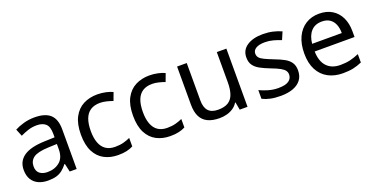

<svg xmlns="http://www.w3.org/2000/svg" viewBox="-25 -1099 3232 1662"><g transform="rotate(-20 1591.0 -268.0)"><path d="M288 -545Q386 -545 433 -502Q480 -459 480 -365V0H416L399 -76H395Q372 -47 347.5 -27.5Q323 -8 291.5 1Q260 10 215 10Q167 10 128.5 -7Q90 -24 68 -59.5Q46 -95 46 -149Q46 -229 109 -272.5Q172 -316 303 -320L394 -323V-355Q394 -422 365 -448Q336 -474 283 -474Q241 -474 203 -461.5Q165 -449 132 -433L105 -499Q140 -518 188 -531.5Q236 -545 288 -545ZM314 -259Q214 -255 175.5 -227Q137 -199 137 -148Q137 -103 164.5 -82Q192 -61 235 -61Q303 -61 348 -98.5Q393 -136 393 -214V-262Z M861 10Q790 10 734.5 -19Q679 -48 647.5 -109Q616 -170 616 -265Q616 -364 649 -426Q682 -488 738.5 -517Q795 -546 867 -546Q908 -546 946 -537.5Q984 -529 1008 -517L981 -444Q957 -453 925 -461Q893 -469 865 -469Q811 -469 776 -446Q741 -423 724 -378Q707 -333 707 -266Q707 -202 724 -157Q741 -112 775 -89Q809 -66 860 -66Q904 -66 937.5 -75Q971 -84 999 -97V-19Q972 -5 939.5 2.5Q907 10 861 10Z M1341 10Q1270 10 1214.5 -19Q1159 -48 1127.5 -109Q1096 -170 1096 -265Q1096 -364 1129 -426Q1162 -488 1218.5 -517Q1275 -546 1347 -546Q1388 -546 1426 -537.5Q1464 -529 1488 -517L1461 -444Q1437 -453 1405 -461Q1373 -469 1345 -469Q1291 -469 1256 -446Q1221 -423 1204 -378Q1187 -333 1187 -266Q1187 -202 1204 -157Q1221 -112 1255 -89Q1289 -66 1340 -66Q1384 -66 1417.5 -75Q1451 -84 1479 -97V-19Q1452 -5 1419.5 2.5Q1387 10 1341 10Z M2054 -536V0H1982L1969 -71H1965Q1948 -43 1921 -25Q1894 -7 1862 1.5Q1830 10 1795 10Q1731 10 1687.5 -10.5Q1644 -31 1622 -74Q1600 -117 1600 -185V-536H1689V-191Q1689 -127 1718 -95Q1747 -63 1808 -63Q1868 -63 1902.5 -85.5Q1937 -108 1951.5 -151.5Q1966 -195 1966 -257V-536Z M2573 -148Q2573 -96 2547 -61Q2521 -26 2473 -8Q2425 10 2359 10Q2303 10 2262.5 1Q2222 -8 2191 -24V-104Q2223 -88 2268.5 -74.5Q2314 -61 2361 -61Q2428 -61 2458 -82.5Q2488 -104 2488 -140Q2488 -160 2477 -176Q2466 -192 2437.5 -208Q2409 -224 2356 -244Q2304 -264 2267 -284Q2230 -304 2210 -332Q2190 -360 2190 -404Q2190 -472 2245.5 -509Q2301 -546 2391 -546Q2440 -546 2482.5 -536.5Q2525 -527 2562 -510L2532 -440Q2498 -454 2461 -464Q2424 -474 2385 -474Q2331 -474 2302.5 -456.5Q2274 -439 2274 -409Q2274 -387 2287 -371.5Q2300 -356 2330.5 -341.5Q2361 -327 2412 -307Q2463 -288 2499 -268Q2535 -248 2554 -219.5Q2573 -191 2573 -148Z M2910 -546Q2979 -546 3028.5 -516Q3078 -486 3104.5 -431.5Q3131 -377 3131 -304V-251H2764Q2766 -160 2810.5 -112.5Q2855 -65 2935 -65Q2986 -65 3025.5 -74.5Q3065 -84 3107 -102V-25Q3066 -7 3026 1.5Q2986 10 2931 10Q2855 10 2796.5 -21Q2738 -52 2705.5 -113.5Q2673 -175 2673 -264Q2673 -352 2702.5 -415Q2732 -478 2785.5 -512Q2839 -546 2910 -546ZM2909 -474Q2846 -474 2809.5 -433.5Q2773 -393 2766 -321H3039Q3039 -367 3025 -401Q3011 -435 2982.5 -454.5Q2954 -474 2909 -474Z"/></g></svg>

Font: Noto Sans Hebrew
Style: Regular
Weight: 400
Designer: Monotype Design Team
Foundry: Monotype Imaging Inc.
Version: Version 2.003